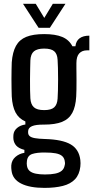

<svg xmlns="http://www.w3.org/2000/svg" viewBox="-20 -782 478 980"><path d="M207 177Q131.5 177 88 155Q44.5 133 39 90Q38 83 37.5 75.8Q37 68.5 37.5 62.5Q39.5 35.5 59 18.8Q78.5 2 104.5 -2V-17Q76 -24.5 63.5 -38.2Q51 -52 48.5 -71.5Q48 -76 48 -82Q48 -88 48.5 -94Q50.5 -114.5 67.2 -128.8Q84 -143 109.5 -146.5V-162Q75 -177.5 59 -208.5Q43 -239.5 40 -289.5Q39.5 -306.5 39 -330Q38.5 -353.5 38.5 -378.5Q38.5 -403.5 39 -426Q39.5 -448.5 40 -464Q44 -516 61.5 -547.8Q79 -579.5 114 -593.8Q149 -608 205.5 -608Q262.5 -608 297.5 -593.5Q332.5 -579 349.5 -546H365Q368 -573 386.2 -586.5Q404.5 -600 436 -600V-525H424Q399 -525 384.5 -509.5Q370 -494 370 -459.5V-434Q370 -430 370.2 -412.5Q370.5 -395 370.5 -371.8Q370.5 -348.5 370.2 -326Q370 -303.5 369 -289.5Q366 -237 348.8 -205.5Q331.5 -174 296.8 -160Q262 -146 205 -146Q163 -146.5 143.2 -138Q123.5 -129.5 123.5 -111V-106Q123.5 -94 131.8 -87Q140 -80 158.5 -76.8Q177 -73.5 209.5 -72.5Q298 -70 340.8 -45Q383.5 -20 390 34.5Q391 42 391 51Q391 60 390 68.5Q385.5 109 362.8 133Q340 157 300.5 167Q261 177 207 177ZM209.5 108.5Q240 108.5 261.2 104.2Q282.5 100 294.8 89.8Q307 79.5 310 62.5Q312 56 311.8 50Q311.5 44 310 37.5Q307 22.5 296 13.5Q285 4.5 264 0.5Q243 -3.5 209.5 -3.5Q169 -4 145 3.8Q121 11.5 117.5 39Q116.5 47.5 116.5 52.5Q116.5 57.5 117.5 63.5Q120 81 131.5 90.8Q143 100.5 163 104.5Q183 108.5 209.5 108.5ZM205.5 -220Q241 -220 256.5 -234Q272 -248 274 -278.5Q275 -294 275.8 -320.8Q276.5 -347.5 276.5 -377.8Q276.5 -408 275.8 -434.5Q275 -461 274 -476.5Q272.5 -506.5 257 -520.2Q241.5 -534 205.5 -534Q170 -534 153.2 -520Q136.5 -506 135 -473.5Q134.5 -459.5 134 -433.5Q133.5 -407.5 133.2 -377.8Q133 -348 133.5 -321.5Q134 -295 135 -280Q137 -249 153 -234.5Q169 -220 205.5 -220ZM177 -640 97.5 -762.5H162.5L206 -690.5L249.5 -762.5H314L234.5 -640Z"/></svg>

Font: Big Shoulders Text Thin SemiBold
Style: Regular
Weight: 600
Version: Version 2.002